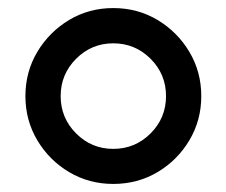

<svg xmlns="http://www.w3.org/2000/svg" viewBox="-20 -727 561 476"><path d="M260.7 -357.9Q314.9 -357.9 353.3 -396.2Q391.6 -434.6 391.6 -488.8Q391.6 -543 353.3 -581.3Q314.9 -619.6 260.7 -619.6Q207 -619.6 168.7 -581.3Q130.4 -543 130.4 -488.8Q130.4 -434.6 168.7 -396.2Q207 -357.9 260.7 -357.9ZM260.7 -271Q200.7 -271 151.4 -300.3Q102.1 -329.6 72.5 -379.2Q43 -428.7 43 -488.8Q43 -548.8 72.5 -598.4Q102.1 -647.9 151.4 -677.5Q200.7 -707 260.7 -707Q321.3 -707 370.6 -677.5Q419.9 -647.9 449.5 -598.4Q479 -548.8 479 -488.8Q479 -428.7 449.5 -379.2Q419.9 -329.6 370.6 -300.3Q321.3 -271 260.7 -271Z"/></svg>

Font: Qaz
Style: Regular
Weight: 400
Designer: GGBotNet
Foundry: f0n7
Version: 0.70